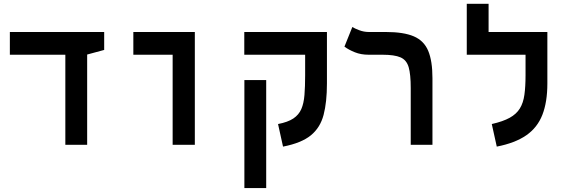

<svg xmlns="http://www.w3.org/2000/svg" viewBox="-20 -752 2970 997"><path d="M319.3 0V-467.8H31.2V-585.9H521V-492.7L432.6 -468.8V0Z M876.5 0V-467.8H672.4V-585.9H991.7V0Z M1677.7 -585.9V-318.4Q1677.7 -222.2 1660.4 -155.8Q1643.1 -89.4 1594.2 -49.3Q1545.4 -9.3 1449.7 9.3L1423.8 -107.9Q1474.6 -117.7 1503.2 -136.7Q1531.7 -155.8 1544.7 -185.8Q1557.6 -215.8 1561 -259Q1564.5 -302.2 1564.5 -360.8V-467.8H1248.5V-585.9ZM1362.3 224.6H1249V-336.4H1362.3Z M2225.6 -346.2V0H2112.8V-294.9Q2112.8 -365.7 2102.1 -403.1Q2091.3 -440.4 2059.8 -454.1Q2028.3 -467.8 1965.8 -467.8H1893.6Q1854.5 -467.8 1822.8 -480.5Q1791 -493.2 1768.6 -509.8L1809.6 -611.8Q1820.8 -604.5 1845.2 -595.2Q1869.6 -585.9 1895 -585.9H1982.9Q2076.2 -585.9 2128.9 -563.2Q2181.6 -540.5 2203.6 -488Q2225.6 -435.5 2225.6 -346.2Z M2822.3 -585.9V-318.4Q2822.3 -222.2 2796.4 -155.8Q2770.5 -89.4 2712.6 -49.3Q2654.8 -9.3 2559.6 9.3L2533.7 -107.9Q2591.8 -121.1 2626.7 -140.4Q2661.6 -159.7 2679.4 -188.7Q2697.3 -217.8 2703.1 -260Q2709 -302.2 2709 -360.8V-467.8H2403.8V-732.4H2517.1V-585.9Z"/></svg>

Font: Cascadia Mono PL SemiBold
Style: Regular
Weight: 600
Monospace: yes
Designer: Aaron Bell
Foundry: Saja Typeworks
Version: Version 2404.023; ttfautohint (v1.8.4)